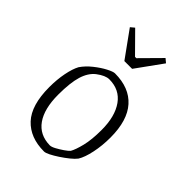

<svg xmlns="http://www.w3.org/2000/svg" viewBox="-199 -744 841 841"><g transform="rotate(45 222.0 -323.0)"><path d="M232 10Q146 10 97.5 -42Q49 -94 49 -206Q49 -253 57 -293.5Q65 -334 78 -358Q95 -383 122 -404.5Q149 -426 174 -439Q199 -452 210 -452Q299 -452 347 -398.5Q395 -345 395 -239Q395 -189 385.5 -144Q376 -99 361 -75Q352 -63 334 -48.5Q316 -34 295.5 -20.5Q275 -7 258 1.5Q241 10 232 10ZM231 -27Q241 -27 257.5 -36Q274 -45 290 -56Q306 -67 313 -75Q324 -94 334 -134.5Q344 -175 344 -235Q344 -319 309.5 -367.5Q275 -416 211 -416Q187 -416 154 -391Q126 -369 113 -326.5Q100 -284 100 -210Q100 -123 133.5 -75.5Q167 -28 231 -27ZM201 -519 113 -641 131 -656 221 -565H229L319 -656L337 -641L249 -519Z"/></g></svg>

Font: Grenze Gotisch ExtraLight
Style: Regular
Weight: 200
Designer: Renata Polastri
Foundry: Omnibus-Type
Version: Version 1.001